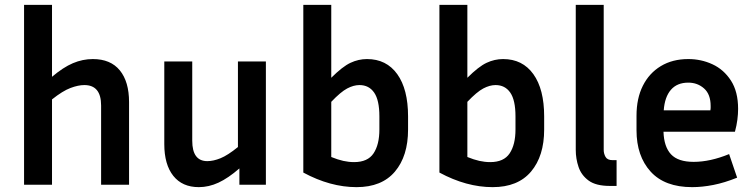

<svg xmlns="http://www.w3.org/2000/svg" viewBox="-20 -760 3110 790"><path d="M327 -410Q302 -410 270 -398Q238 -386 194 -351V0H79V-740H194V-444Q240 -483 280 -500Q320 -517 362 -517Q435 -517 473 -470.5Q511 -424 511 -340V0H396V-326Q396 -410 327 -410Z M965 0V-67Q919 -27 879 -8.5Q839 10 798 10Q730 10 693 -36.5Q656 -83 656 -167V-507H771V-181Q771 -97 833 -97Q858 -97 887.5 -109Q917 -121 959 -155V-507H1074V0Z M1659 -227Q1659 -118 1605 -54Q1551 10 1447 10Q1339 10 1228 -50V-740H1343V-440Q1389 -486 1422 -501.5Q1455 -517 1490 -517Q1570 -517 1614.5 -455Q1659 -393 1659 -281ZM1459 -410Q1435 -410 1408.5 -396Q1382 -382 1343 -341V-114Q1370 -103 1392.5 -98Q1415 -93 1437 -93Q1493 -93 1517 -129Q1541 -165 1541 -227V-281Q1541 -348 1519.5 -379Q1498 -410 1459 -410Z M2219 -227Q2219 -118 2165 -54Q2111 10 2007 10Q1899 10 1788 -50V-740H1903V-440Q1949 -486 1982 -501.5Q2015 -517 2050 -517Q2130 -517 2174.5 -455Q2219 -393 2219 -281ZM2019 -410Q1995 -410 1968.5 -396Q1942 -382 1903 -341V-114Q1930 -103 1952.5 -98Q1975 -93 1997 -93Q2053 -93 2077 -129Q2101 -165 2101 -227V-281Q2101 -348 2079.5 -379Q2058 -410 2019 -410Z M2349 -143V-740H2464V-143Q2464 -128 2471.5 -114.5Q2479 -101 2501 -101H2517V5H2489Q2432 5 2402 -17Q2372 -39 2360.5 -73Q2349 -107 2349 -143Z M3013 -29Q2961 -8 2915 1Q2869 10 2828 10Q2715 10 2657 -54Q2599 -118 2599 -224V-284Q2599 -355 2625 -407Q2651 -459 2699 -488Q2747 -517 2812 -517Q2865 -517 2911.5 -495.5Q2958 -474 2987.5 -428.5Q3017 -383 3017 -312Q3017 -291 3014 -267.5Q3011 -244 3004 -218H2710Q2712 -156 2741 -125Q2770 -94 2834 -94Q2868 -94 2904.5 -102Q2941 -110 2980 -126ZM2812 -420Q2766 -420 2740.5 -390.5Q2715 -361 2711 -306H2903Q2904 -311 2904 -315.5Q2904 -320 2904 -324Q2904 -372 2877 -396Q2850 -420 2812 -420Z"/></svg>

Font: Inria Sans
Style: Bold
Weight: 700
Designer: Black Foundry Team
Foundry: Black Foundry
Version: Version 1.2; ttfautohint (v1.8.3)